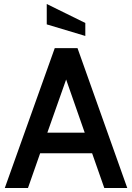

<svg xmlns="http://www.w3.org/2000/svg" viewBox="-20 -941 662 961"><path d="M441 -174H181L120 0H4L254 -700H368L617 0H502ZM404 -277 311 -543 217 -277ZM214 -819V-921L407 -826V-761Z"/></svg>

Font: Cabin SemiBold
Style: Regular
Weight: 600
Designer: Pablo Impallari
Foundry: Pablo Impallari. http://www.impallari.com Igino Marini. http://www.ikern.com
Version: Version 2.200